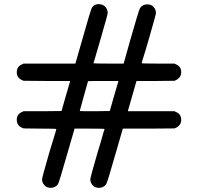

<svg xmlns="http://www.w3.org/2000/svg" viewBox="-20 -714 957 927"><path d="M225 193Q206 193 194.5 180.5Q183 168 183 151Q183 144 217 26Q225 1 234 -30Q243 -61 248 -76L252 -91Q252 -93 173 -93L94 -94Q61 -105 61 -135Q61 -164 88 -174L94 -177H185L277 -178L297 -248L318 -320V-323H206L94 -324Q61 -335 61 -365Q61 -394 88 -404L94 -407H344L381 -536Q418 -666 421 -671Q431 -694 457 -694Q476 -694 488 -681.5Q500 -669 500 -651Q500 -644 466 -527Q459 -503 449.5 -470.5Q440 -438 436 -424L431 -409Q431 -407 504 -407H577L609 -521Q651 -668 656 -675Q669 -693 691 -693Q710 -693 721.5 -680.5Q733 -668 733 -651Q733 -644 699 -527Q692 -503 682.5 -470.5Q673 -438 668 -424L664 -409Q664 -407 743 -407H823L828 -404Q855 -394 855 -365Q855 -337 823 -324L731 -323H639L619 -253Q599 -181 598 -180V-177H823L828 -174Q855 -164 855 -135Q855 -107 823 -94L698 -93H573L540 21Q498 168 493 175Q480 193 458 193Q439 193 427.5 180.5Q416 168 416 151Q416 144 450 26Q458 1 467 -30Q476 -61 480 -76L485 -91Q485 -93 412 -93H340L307 21Q265 168 260 175Q247 193 225 193ZM551 -320V-323H479Q406 -323 405 -322Q404 -319 384.5 -249Q365 -179 365 -178Q365 -177 438 -177L510 -178L530 -248Z"/></svg>

Font: KaTeX_SansSerif
Style: Bold
Weight: 700
Version: Version 1.1; ttfautohint (v1.3)